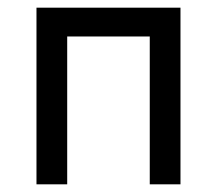

<svg xmlns="http://www.w3.org/2000/svg" viewBox="-20 -480 565 500"><path d="M450 -460V0H370V-385H155V0H75V-460Z"/></svg>

Font: Jost*
Style: Regular
Weight: 400
Version: Version 3.7